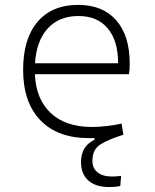

<svg xmlns="http://www.w3.org/2000/svg" viewBox="-20 -547 626 774"><path d="M418.9 207Q365.7 207 336.2 180.7Q306.6 154.3 306.6 106.4Q306.6 42 360.8 16.6V9.3Q349.6 9.8 338.4 9.8Q211.9 9.8 142.6 -62.5Q73.2 -134.8 73.2 -265.6Q73.2 -390.6 131.3 -459Q189.5 -527.3 295.4 -527.3Q394 -527.3 448.5 -465.3Q502.9 -403.3 502.9 -291Q502.9 -263.7 500 -248H120.6Q125 -147 184.8 -91.1Q244.6 -35.2 350.1 -35.2Q377.4 -35.2 409.7 -38.8Q441.9 -42.5 470.2 -48.8L477.5 -3.9Q418 14.6 385.3 34.9Q352.5 55.2 352.5 101.6Q352.5 131.3 373.3 147.9Q394 164.6 431.6 164.6Q446.3 164.6 468.3 162.1L464.8 202.6Q453.1 205.6 440.9 206.3Q428.7 207 418.9 207ZM121.1 -292H456.1Q456.1 -382.8 414.3 -432.6Q372.6 -482.4 296.4 -482.4Q218.3 -482.4 172.6 -432.6Q127 -382.8 121.1 -292Z"/></svg>

Font: Cascadia Code NF ExtraLight
Style: Regular
Weight: 200
Monospace: yes
Designer: Aaron Bell
Foundry: Saja Typeworks
Version: Version 2404.023; ttfautohint (v1.8.4)